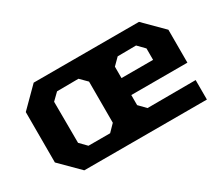

<svg xmlns="http://www.w3.org/2000/svg" viewBox="-93 -756 1153 990"><g transform="rotate(-30 483.5 -261.0)"><path d="M169 0 58 -111V-411L169 -522H796L907 -411V-215H573V-155L612 -115L899 -116V0ZM251 -99H380L419 -139V-384L379 -424L251 -423L211 -384L212 -139ZM573 -316H761V-384L722 -424L612 -423L573 -384Z"/></g></svg>

Font: Tomorrow SemiBold
Style: Regular
Weight: 600
Designer: Tony de Marco, Monica Rizzolli
Foundry: Just in Type
Version: Version 2.002